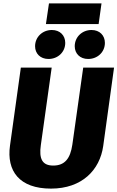

<svg xmlns="http://www.w3.org/2000/svg" viewBox="-20 -1094 693 1133"><path d="M562 -952 579 -1074H269L251 -952ZM266 -746C322 -746 365 -787 365 -841C365 -885 334 -917 286 -917C231 -917 187 -876 187 -821C187 -778 218 -746 266 -746ZM500 -746C556 -746 599 -787 599 -841C599 -885 568 -917 520 -917C465 -917 421 -876 421 -821C421 -778 452 -746 500 -746ZM653 -695H471L407 -241C395 -158 362 -117 294 -117C230 -117 209 -156 221 -238L285 -695H103L39 -235C18 -85 94 19 281 19C464 19 569 -91 589 -232Z"/></svg>

Font: Fira Sans ExtraBold
Style: Italic
Weight: 800
Italic angle: -8°
Designer: bBox Type GmbH & Carrois Corporate GbR & Edenspiekermann AG
Foundry: bBox Type GmbH & Carrois Corporate GbR & Edenspiekermann AG
Version: Version 4.301;PS 004.301;hotconv 1.0.88;makeotf.lib2.5.64775